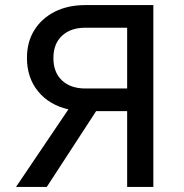

<svg xmlns="http://www.w3.org/2000/svg" viewBox="-20 -735 722 755"><path d="M43 0 249 -305Q174 -322 130 -375.5Q86 -429 86 -507Q86 -570 115 -616.5Q144 -663 195.5 -689Q247 -715 316 -715H583V0H480V-298H358L164 0ZM316 -387H480V-626H316Q258 -626 224 -594.5Q190 -563 190 -507Q190 -450 224 -418.5Q258 -387 316 -387Z"/></svg>

Font: Wix Madefor Text Medium
Style: Regular
Weight: 500
Designer: Dalton Maag Ltd
Foundry: Dalton Maag Ltd
Version: Version 3.100